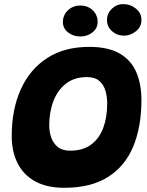

<svg xmlns="http://www.w3.org/2000/svg" viewBox="-20 -888 717 934"><path d="M293 25.5Q205.5 25.5 148.8 -7Q92 -39.5 64.5 -96.2Q37 -153 37 -225Q37 -356.5 81.5 -454.2Q126 -552 210 -606Q294 -660 413.5 -660Q507.5 -660 563.2 -627Q619 -594 643.5 -535.8Q668 -477.5 668 -402Q668 -271 628 -175Q588 -79 505 -26.8Q422 25.5 293 25.5ZM321 -155Q383 -155 423 -184.5Q463 -214 482.2 -265.8Q501.5 -317.5 501.5 -384.5Q501.5 -416 493.2 -445.5Q485 -475 463.5 -494Q442 -513 403 -513Q342 -513 301.2 -481.5Q260.5 -450 240 -396.8Q219.5 -343.5 219.5 -277.5Q219.5 -247 229.2 -219Q239 -191 261.2 -173Q283.5 -155 321 -155ZM583 -714.5Q549.5 -714.5 525 -736.2Q500.5 -758 500.5 -790.5Q500.5 -822.5 523.8 -845.2Q547 -868 579 -868Q614.5 -868 641.2 -846.2Q668 -824.5 668 -791Q668 -756.5 640.8 -735.5Q613.5 -714.5 583 -714.5ZM370.5 -710.5Q337 -710.5 311.5 -730Q286 -749.5 286 -780.5Q286 -814.5 310.5 -837.8Q335 -861 369.5 -861Q408 -861 431.5 -837.8Q455 -814.5 455 -781.5Q455 -750.5 430 -730.5Q405 -710.5 370.5 -710.5Z"/></svg>

Font: Grandstander ExtraBold
Style: Italic
Weight: 800
Italic angle: -15°
Designer: Tyler Finck
Foundry: Etcetera Type Co
Version: Version 1.200; ttfautohint (v1.8.3)